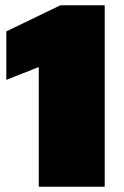

<svg xmlns="http://www.w3.org/2000/svg" viewBox="-20 -708 470 728"><path d="M127 0V-454L4 -405V-589L209 -688H377V0Z"/></svg>

Font: Saira SemiExpanded Black
Style: Regular
Weight: 900
Width: 6
Designer: Hector Gatti with collaboration of the Omnibus-Type team
Foundry: Omnibus-Type
Version: Version 1.101